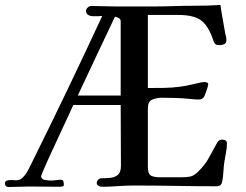

<svg xmlns="http://www.w3.org/2000/svg" viewBox="-35 -751 985 770"><path d="M449 -368V-666Q449 -675 440.5 -679Q432 -683 426 -684Q389 -605 351.5 -526.5Q314 -448 277 -368ZM875 -177Q875 -158 871.5 -140Q868 -122 865 -103Q862 -84 861 -62.5Q860 -41 856 -22Q852 -4 834 -4Q752 -4 669 -5.5Q586 -7 503 -7Q470 -7 437.5 -4.5Q405 -2 372 -2Q367 -2 360 -6Q353 -10 353 -16Q353 -24 358.5 -30Q364 -36 371 -36Q391 -36 409 -38Q427 -40 438.5 -50.5Q450 -61 450 -86L449 -330H259Q255 -320 240.5 -289.5Q226 -259 207.5 -218.5Q189 -178 171 -139.5Q153 -101 141.5 -74Q130 -47 130 -45Q130 -32 144.5 -29.5Q159 -27 169 -27Q179 -27 189 -28.5Q199 -30 209 -30Q218 -30 219.5 -23Q221 -16 221 -9Q221 -4 214.5 -3Q208 -2 204 -2Q173 -2 143 -2.5Q113 -3 82 -3Q62 -3 41.5 -2Q21 -1 0 -1Q-15 -1 -15 -16Q-15 -25 -7 -27Q1 -29 8 -29Q14 -29 19.5 -28.5Q25 -28 30 -28Q44 -28 54 -37Q64 -46 71 -57Q76 -65 80 -73Q84 -81 88 -89Q162 -238 233.5 -387Q305 -536 375 -687Q366 -686 356.5 -686Q347 -686 338 -686Q328 -686 319 -691Q310 -696 310 -707Q310 -715 317 -721Q324 -727 331 -727Q357 -727 383 -726Q409 -725 434 -725H569Q616 -725 661.5 -726.5Q707 -728 753 -728Q801 -728 849 -731Q853 -702 858.5 -672.5Q864 -643 869 -613Q871 -608 872 -602Q873 -596 873 -590Q873 -578 864.5 -574Q856 -570 845 -570Q834 -570 829.5 -573.5Q825 -577 821 -587Q802 -646 772.5 -668.5Q743 -691 681 -691H558V-398Q590 -398 622 -398.5Q654 -399 685 -403Q710 -406 734 -412Q745 -414 760 -418Q775 -422 786 -422Q790 -422 795 -420Q800 -418 800 -413Q800 -410 797 -399.5Q794 -389 790 -378.5Q786 -368 784 -364Q777 -352 763 -352Q755 -352 746.5 -352.5Q738 -353 730 -354Q702 -357 673 -358Q644 -359 615 -359Q593 -359 575.5 -351.5Q558 -344 558 -317V-82Q558 -54 570 -47Q582 -40 607 -40H692Q715 -40 728.5 -43Q742 -46 758 -61Q787 -89 802 -117Q817 -145 836 -179Q843 -191 856 -191Q863 -191 869 -188Q875 -185 875 -177Z"/></svg>

Font: Kaisei Decol Medium
Style: Regular
Weight: 500
Designer: Font-Kai, 金井和夫
Foundry: KAZUO KANAI
Version: Version 5.003